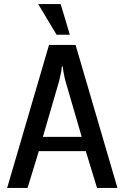

<svg xmlns="http://www.w3.org/2000/svg" viewBox="-20 -920 610 940"><path d="M257 -750 167 -900H277L322 -750ZM15 0 220 -700H350L555 0H455L400 -180H170L115 0ZM190 -250H380L300 -525Q298 -530 290 -572L287 -595H283L280 -571Q273 -537 270 -525Z"/></svg>

Font: Scada
Style: Regular
Weight: 400
Designer: Jovanny Lemonad
Foundry: Jovanny Lemonad
Version: Version 4.100;PS 004.100;hotconv 1.0.88;makeotf.lib2.5.64775